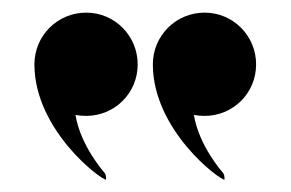

<svg xmlns="http://www.w3.org/2000/svg" viewBox="-20 -810 460 304"><path d="M116.5 -626.5C161.5 -626.5 198 -662.5 198 -708C198 -753.5 161.5 -790 116.5 -790C71 -790 34.5 -753.5 34.5 -708V-707.5C35 -604 139.5 -525.5 148 -525.5C148 -529.5 148 -534 145 -537C145 -537 107.5 -579 99.5 -628C105 -627 110.5 -626.5 116.5 -626.5ZM304 -626.5C349 -626.5 385.5 -662.5 385.5 -708C385.5 -753.5 349 -790 304 -790C258.5 -790 222 -753.5 222 -708V-707.5C222.5 -604 327 -525.5 335.5 -525.5C335.5 -529.5 335.5 -534 332.5 -537C332.5 -537 295 -579 287 -628C292.5 -627 298 -626.5 304 -626.5Z"/></svg>

Font: Beautique Display
Style: Bold
Weight: 700
Designer: Nhat-Quang Ngo
Version: Version 1.100;Glyphs 3.2.3 (3260)